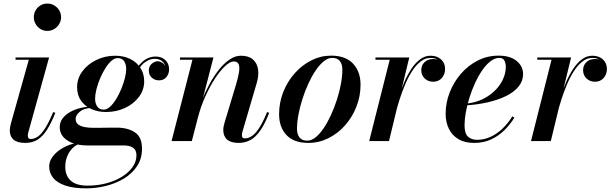

<svg xmlns="http://www.w3.org/2000/svg" viewBox="-20 -776 3374 1056"><path d="M119 10Q74.5 10 54.2 -8.2Q34 -26.5 34 -57Q34 -68 36 -78.5Q38 -89 40 -97L138.5 -447.5H65.5V-460H250L135 -45.5Q134 -41.5 133.5 -37.2Q133 -33 133 -29Q133 -22 136.5 -16.8Q140 -11.5 149 -11.5Q169 -11.5 188.5 -25Q208 -38.5 228.5 -71Q249 -103.5 272.5 -159.5L284.5 -155.5Q261.5 -98.5 238.2 -62Q215 -25.5 186.5 -7.8Q158 10 119 10ZM240.5 -606Q219.5 -606 202.5 -616.5Q185.5 -627 175.8 -644.2Q166 -661.5 166 -681.5Q166 -702 175.8 -719Q185.5 -736 202.5 -746.2Q219.5 -756.5 240.5 -756.5Q261.5 -756.5 278.5 -746.2Q295.5 -736 305.8 -719Q316 -702 316 -681.5Q316 -661.5 305.8 -644.2Q295.5 -627 278.5 -616.5Q261.5 -606 240.5 -606Z M454.5 260Q384.5 260 339 244.5Q293.5 229 272 201.8Q250.5 174.5 250.5 140Q250.5 113 266.8 89.5Q283 66 308.8 48.2Q334.5 30.5 363.8 20.2Q393 10 419 10H434.5Q406.5 15 385 33.5Q363.5 52 351.2 80Q339 108 339 141Q339 190.5 369.2 217.8Q399.5 245 462 245Q516.5 245 565.2 232Q614 219 651.2 195.8Q688.5 172.5 709.5 142.2Q730.5 112 730.5 78Q730.5 49.5 712.2 36.8Q694 24 661 24Q651.5 24 630.8 24Q610 24 583.8 24Q557.5 24 532 24Q506.5 24 487 24Q467.5 24 461 24Q416 24 381.8 11.8Q347.5 -0.5 328 -23Q308.5 -45.5 308.5 -76Q308.5 -102.5 323.5 -123.5Q338.5 -144.5 364.8 -159.5Q391 -174.5 424.8 -182.5Q458.5 -190.5 496 -190.5L495.5 -183Q446 -183 421 -163.2Q396 -143.5 396 -122Q396 -102 410 -91.5Q424 -81 446 -77Q468 -73 491.5 -73Q509 -73 534.2 -73.2Q559.5 -73.5 584 -73.8Q608.5 -74 622.5 -74Q682.5 -74 721.8 -48.2Q761 -22.5 761 42Q761 96.5 734 137.5Q707 178.5 662 205.8Q617 233 562.8 246.5Q508.5 260 454.5 260ZM563.5 -160Q518 -160 481.8 -176.5Q445.5 -193 424.8 -223.5Q404 -254 404 -296.5Q404 -344.5 433 -383.8Q462 -423 510 -446.2Q558 -469.5 613.5 -469.5Q659.5 -469.5 695.5 -452Q731.5 -434.5 752.2 -402.8Q773 -371 773 -328.5Q773 -281 744 -242.8Q715 -204.5 667.5 -182.2Q620 -160 563.5 -160ZM550.5 -173Q567.5 -173 585 -188.8Q602.5 -204.5 618.5 -230.5Q634.5 -256.5 647 -286.8Q659.5 -317 666.8 -346Q674 -375 674 -397Q674 -422.5 662.8 -439.5Q651.5 -456.5 626.5 -456.5Q609.5 -456.5 592 -440.8Q574.5 -425 558.5 -399.2Q542.5 -373.5 530 -343.5Q517.5 -313.5 510.2 -284.2Q503 -255 503 -233.5Q503 -208 514.5 -190.5Q526 -173 550.5 -173ZM837 -465Q868 -465 889 -445.8Q910 -426.5 910 -394.5Q910 -369.5 895 -351.8Q880 -334 854 -334Q831.5 -334 815 -348.8Q798.5 -363.5 798.5 -388Q798.5 -410 813 -423.8Q827.5 -437.5 847 -439.5Q860.5 -438.5 872.2 -431.2Q884 -424 889 -411Q884.5 -430.5 868.8 -441.5Q853 -452.5 832.5 -452.5Q809 -452.5 788.2 -440.8Q767.5 -429 749.8 -406Q732 -383 715.5 -349.5L706.5 -354.5Q733 -410 764.5 -437.5Q796 -465 837 -465Z M1292 10Q1250 10 1229 -8.5Q1208 -27 1208 -61.5Q1208 -72 1210.5 -83.2Q1213 -94.5 1215.5 -103L1278.5 -312Q1290 -351 1294.5 -379.2Q1299 -407.5 1292.5 -422.8Q1286 -438 1265.5 -438Q1245.5 -438 1218.5 -413Q1191.5 -388 1163.2 -345Q1135 -302 1110 -247.2Q1085 -192.5 1069.5 -133H1060.5Q1071.5 -174.5 1089.2 -220.5Q1107 -266.5 1130.8 -310.8Q1154.5 -355 1182.8 -391Q1211 -427 1242 -448.2Q1273 -469.5 1305 -469.5Q1347.5 -469.5 1370.8 -449.2Q1394 -429 1399.2 -395Q1404.5 -361 1392 -319.5L1313.5 -51.5Q1312 -47 1311.2 -42Q1310.5 -37 1310.5 -33Q1310.5 -24.5 1314 -19.8Q1317.5 -15 1326.5 -15Q1359.5 -15 1389 -49.5Q1418.5 -84 1449 -159.5L1460.5 -155.5Q1437.5 -96 1412.8 -59.8Q1388 -23.5 1358.8 -6.8Q1329.5 10 1292 10ZM923.5 0 1038.5 -447.5H970V-460H1154L1035 0Z M1675.5 10Q1596.5 10 1555.8 -33Q1515 -76 1515 -148Q1515 -212 1538 -270Q1561 -328 1601 -373Q1641 -418 1692.5 -444Q1744 -470 1801 -470Q1880.5 -470 1921.8 -426Q1963 -382 1963 -310Q1963 -246.5 1940.2 -189Q1917.5 -131.5 1877.8 -86.5Q1838 -41.5 1786 -15.8Q1734 10 1675.5 10ZM1670 -2.5Q1693.5 -2.5 1716.5 -21.2Q1739.5 -40 1761 -72.2Q1782.5 -104.5 1801 -145Q1819.5 -185.5 1833.5 -229.2Q1847.5 -273 1855.2 -315.2Q1863 -357.5 1863 -392.5Q1863 -422.5 1849.5 -440Q1836 -457.5 1806.5 -457.5Q1783.5 -457.5 1760.2 -438.5Q1737 -419.5 1715.5 -387.5Q1694 -355.5 1675.5 -315Q1657 -274.5 1643 -230.5Q1629 -186.5 1621.2 -144.5Q1613.5 -102.5 1613.5 -67.5Q1613.5 -37.5 1627.2 -20Q1641 -2.5 1670 -2.5Z M2010.5 0 2123.5 -447.5H2045V-460H2231L2119.5 0ZM2148.5 -152.5Q2157.5 -191 2170.8 -234.5Q2184 -278 2201.5 -319.5Q2219 -361 2241 -395Q2263 -429 2289.8 -449.2Q2316.5 -469.5 2348 -469.5Q2384 -469.5 2406 -449.2Q2428 -429 2428 -397Q2428 -367.5 2410 -347Q2392 -326.5 2362.5 -326.5Q2334.5 -326.5 2315.8 -344.5Q2297 -362.5 2297 -390Q2297 -417 2315.2 -434.2Q2333.5 -451.5 2363 -451.5Q2390 -451.5 2408.5 -437.2Q2427 -423 2427 -397L2415 -397.5Q2415 -423.5 2397 -440.5Q2379 -457.5 2348 -457.5Q2318.5 -457.5 2293 -437.5Q2267.5 -417.5 2246.2 -384.2Q2225 -351 2208 -310.8Q2191 -270.5 2177.8 -229.2Q2164.5 -188 2156 -152.5Z M2588 10Q2536 10 2501.2 -10.8Q2466.5 -31.5 2448.8 -67.8Q2431 -104 2431 -150Q2431 -210 2453 -267Q2475 -324 2514.8 -370Q2554.5 -416 2607.5 -443Q2660.5 -470 2722 -470Q2786 -470 2821.5 -440.8Q2857 -411.5 2857 -368.5Q2857 -330.5 2832.2 -300Q2807.5 -269.5 2763.2 -247.8Q2719 -226 2661.5 -213Q2604 -200 2538 -196V-206Q2577 -208.5 2611.2 -221Q2645.5 -233.5 2673.2 -253.5Q2701 -273.5 2720.8 -298.5Q2740.5 -323.5 2751.2 -351.8Q2762 -380 2762 -409Q2762 -428 2754.2 -442.8Q2746.5 -457.5 2726 -457.5Q2701.5 -457.5 2677.8 -439.2Q2654 -421 2632.5 -389.8Q2611 -358.5 2593.2 -320Q2575.5 -281.5 2562.2 -239.8Q2549 -198 2542 -158.2Q2535 -118.5 2535 -86.5Q2535 -41.5 2554.2 -24.2Q2573.5 -7 2604 -7Q2642.5 -7 2677.8 -23.2Q2713 -39.5 2743.5 -68.5Q2774 -97.5 2798 -136L2809 -129Q2787 -93 2755.5 -61.2Q2724 -29.5 2682.5 -9.8Q2641 10 2588 10Z M2900.5 0 3013.5 -447.5H2935V-460H3121L3009.5 0ZM3038.5 -152.5Q3047.5 -191 3060.8 -234.5Q3074 -278 3091.5 -319.5Q3109 -361 3131 -395Q3153 -429 3179.8 -449.2Q3206.5 -469.5 3238 -469.5Q3274 -469.5 3296 -449.2Q3318 -429 3318 -397Q3318 -367.5 3300 -347Q3282 -326.5 3252.5 -326.5Q3224.5 -326.5 3205.8 -344.5Q3187 -362.5 3187 -390Q3187 -417 3205.2 -434.2Q3223.5 -451.5 3253 -451.5Q3280 -451.5 3298.5 -437.2Q3317 -423 3317 -397L3305 -397.5Q3305 -423.5 3287 -440.5Q3269 -457.5 3238 -457.5Q3208.5 -457.5 3183 -437.5Q3157.5 -417.5 3136.2 -384.2Q3115 -351 3098 -310.8Q3081 -270.5 3067.8 -229.2Q3054.5 -188 3046 -152.5Z"/></svg>

Font: Bodoni Moda 18pt SemiBold
Style: Italic
Weight: 600
Italic angle: -13°
Designer: Owen Earl
Foundry: indestructible type
Version: Version 2.005